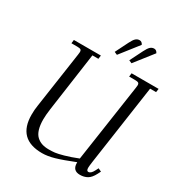

<svg xmlns="http://www.w3.org/2000/svg" viewBox="-209 -1047 1117 1196"><g transform="rotate(30 349.5 -449.0)"><path d="M86.9 -676.8 89.8 -702.1H284.2L280.8 -676.8H237.8L178.2 -254.9Q171.9 -208 171.9 -179.2Q171.9 -137.7 180.7 -108.6Q189.5 -79.6 206.5 -63.5Q223.6 -47.4 245.1 -40.3Q266.6 -33.2 294.9 -33.2Q318.4 -33.2 337.9 -35.4Q357.4 -37.6 397.9 -48.8Q438.5 -60.1 491.2 -81.1L573.2 -637.2Q575.2 -650.9 575.2 -655.8Q575.2 -668.5 568.4 -672.6Q561.5 -676.8 543 -676.8H502L504.9 -702.1H699.2L695.8 -676.8H652.8L569.8 -104Q564.9 -68.8 564.9 -58.1Q564.9 -35.2 578.1 -35.2Q596.7 -35.2 611.8 -64.9L623 -86.9L646 -76.2L634.8 -54.2Q616.7 -19 594 -6.1Q571.3 6.8 542 6.8Q488.8 6.8 488.8 -47.9V-53.2Q405.8 -20 357.4 -6.1Q309.1 7.8 270 7.8Q94.2 7.8 94.2 -168Q94.2 -203.1 99.1 -232.9L158.2 -637.2Q160.2 -650.9 160.2 -655.8Q160.2 -668.5 153.3 -672.6Q146.5 -676.8 127.9 -676.8ZM347.2 -765.1 393.1 -856.9Q406.7 -884.3 418.5 -895Q430.2 -905.8 445.8 -905.8Q462.4 -905.8 471.2 -887.2L368.2 -755.9ZM452.1 -765.1 498 -856.9Q511.7 -884.3 523.4 -895Q535.2 -905.8 550.8 -905.8Q567.4 -905.8 576.2 -887.2L473.1 -755.9Z"/></g></svg>

Font: Dihjauti S
Style: Italic
Weight: 400
Italic angle: -9°
Designer: T. Christopher White
Version: Version 3.0.0